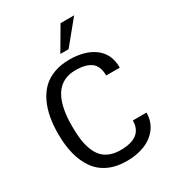

<svg xmlns="http://www.w3.org/2000/svg" viewBox="-228 -1094 1117 1234"><g transform="rotate(-30 330.0 -476.5)"><path d="M503.9 -528.8Q503.9 -597.7 465.3 -627.4Q426.8 -657.2 349.1 -657.2Q150.9 -657.2 150.9 -356Q150.9 -301.8 156.2 -259.3Q161.6 -216.8 175.3 -179.9Q189 -143.1 210.7 -118.7Q232.4 -94.2 266.4 -80.6Q300.3 -66.9 345.2 -66.9Q507.8 -66.9 507.8 -192.9H608.9Q608.9 -127.4 573 -79.8Q537.1 -32.2 478.3 -9Q419.4 14.2 346.2 14.2Q267.6 14.2 209.5 -13.4Q151.4 -41 116.7 -91.6Q82 -142.1 65.4 -208.3Q48.8 -274.4 48.8 -356.9Q48.8 -422.9 59.1 -479Q69.3 -535.2 92 -583Q114.7 -630.9 148.9 -664.3Q183.1 -697.8 233.9 -716.8Q284.7 -735.8 348.1 -735.8Q465.3 -735.8 535.2 -682.9Q605 -629.9 605 -528.8ZM519 -966.8 378.9 -795.9H317.9L418 -966.8Z"/></g></svg>

Font: Perun
Style: Regular
Weight: 400
Version: Version 1.0000